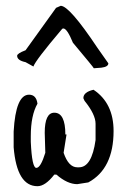

<svg xmlns="http://www.w3.org/2000/svg" viewBox="-20 -623 440 661"><path d="M302 -314Q371 -268 371 -172Q371 -42 284 5L246 11Q212 11 174 -22H167Q136 18 109 18Q38 18 27 -116V-170Q34 -297 80 -297Q105 -297 109 -266Q86 -226 86 -154V-135Q90 -45 105 -45Q120 -45 136 -97L134 -166Q134 -235 167 -235Q205 -235 205 -160H209L199 -97Q216 -47 246 -47H252Q296 -47 309 -141V-197Q309 -229 271 -276L267 -285Q267 -306 302 -314ZM173 -596 189 -603Q219 -603 315 -459L353 -405Q353 -393 329 -390L303 -388Q303 -390 231 -476Q211 -525 198 -525Q194 -525 191 -520Q102 -415 95 -394L68 -409Q39 -415 39 -431Q39 -439 68 -450Z"/></svg>

Font: Just Me Again Down Here
Style: Regular
Weight: 400
Designer: Kimberly Geswein
Foundry: Kimberly Geswein
Version: Version 1.002 2007